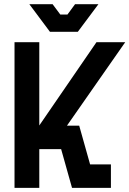

<svg xmlns="http://www.w3.org/2000/svg" viewBox="-20 -903 622 923"><path d="M49.8 0V-700.2H168.9V-299.8L443.8 -700.2H582L301.8 -298.8H360.8L413.1 -112.8H513.2V0H326.2L273.9 -186H168.9V0ZM121.1 -882.8H232.9L270 -833H304.2L340.8 -882.8H453.1L354 -750H220.2Z"/></svg>

Font: Cakra Normal
Style: Regular
Weight: 400
Designer: Lucia Kollert, Vojtech Kollert
Foundry: OoM Type
Version: Version 1.000;Glyphs 3.1.1 (3148)